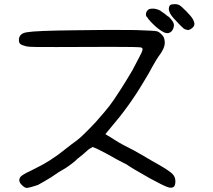

<svg xmlns="http://www.w3.org/2000/svg" viewBox="-20 -765 1043 938"><path d="M818.4 -743.2Q839.8 -747.1 853.5 -741.2Q863.3 -737.3 889.2 -710.9Q915 -684.6 921.9 -671.9Q937.5 -645.5 921.9 -630.9Q908.2 -618.2 897.5 -618.2Q882.8 -621.1 877 -626Q871.1 -630.9 862.3 -639.6Q845.7 -656.2 829.1 -674.8Q804.7 -701.2 804.7 -722.7Q805.7 -741.2 818.4 -743.2ZM709 -720.7Q718.8 -723.6 733.4 -722.7Q760.7 -717.8 769.5 -708Q780.3 -702.1 799.8 -685.5Q806.6 -682.6 816.9 -669.9Q827.1 -657.2 829.1 -647.5Q831.1 -638.7 827.1 -627.4Q823.2 -616.2 816.4 -610.4Q803.7 -599.6 787.6 -604.5Q771.5 -609.4 742.2 -633.8Q708 -665 699.2 -680.7Q691.4 -685.5 693.4 -699.2Q695.3 -712.9 709 -720.7ZM349.6 -617.2Q532.2 -620.1 640.6 -618.2Q736.3 -615.2 746.1 -612.3Q756.8 -609.4 768.6 -597.7Q780.3 -585.9 782.2 -576.2Q788.1 -556.6 781.7 -536.6Q775.4 -516.6 753.9 -488.3Q745.1 -475.6 725.6 -441.4Q709 -409.2 677.7 -358.4Q610.4 -245.1 519.5 -139.6Q494.1 -109.4 495.1 -109.4Q496.1 -108.4 507.8 -101.6Q520.5 -94.7 538.1 -83Q556.6 -70.3 591.8 -51.8Q628.9 -34.2 671.9 -8.8Q729.5 25.4 759.8 42Q808.6 70.3 823.2 85.4Q837.9 100.6 836.9 124Q835.9 140.6 829.1 147.5Q818.4 156.2 796.9 148.4Q775.4 140.6 710.9 105.5Q624 56.6 599.6 39.1Q565.4 22.5 498 -15.6Q475.6 -27.3 454.1 -38.1L432.6 -46.9L414.1 -36.1Q380.9 -5.9 358.4 10.7Q341.8 28.3 302.7 54.7Q267.6 74.2 230.5 100.6Q192.4 124 165 138.7Q127 151.4 114.7 152.8Q102.5 154.3 90.8 142.6Q65.4 121.1 79.1 100.6Q85 89.8 135.7 66.4Q184.6 43 224.6 17.6Q264.6 -7.8 298.8 -36.1Q332 -62.5 355.5 -79.1Q381.8 -98.6 446.3 -167Q465.8 -190.4 491.2 -218.8Q515.6 -247.1 538.1 -280.3Q573.2 -333 594.7 -368.2Q612.3 -397.5 627 -421.9Q642.6 -453.1 658.7 -482.4Q674.8 -511.7 676.3 -521.5Q677.7 -531.2 668.9 -533.2Q655.3 -536.1 525.4 -536.1Q375 -536.1 257.8 -535.2Q129.9 -534.2 110.4 -538.1Q86.9 -543.9 79.6 -549.8Q72.3 -555.7 72.3 -569.3Q72.3 -601.6 111.3 -607.4Q153.3 -615.2 349.6 -617.2Z"/></svg>

Font: JasonHandwriting4
Style: Regular
Weight: 400
Version: Version 1.01.21